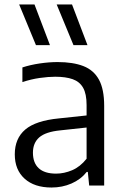

<svg xmlns="http://www.w3.org/2000/svg" viewBox="-20 -828 555 857"><path d="M210 9Q133.5 9 89.8 -30.5Q46 -70 46 -139Q46 -210 92.8 -249.8Q139.5 -289.5 243 -299.5L388.5 -315L396 -262L248 -246Q183.5 -239.5 155.2 -214.8Q127 -190 127 -146.5Q127 -101 153 -77Q179 -53 230.5 -53Q266 -53 302 -68.2Q338 -83.5 366.5 -119.5V-359Q366.5 -409 351 -436.2Q335.5 -463.5 304.5 -474.5Q273.5 -485.5 226.5 -485.5Q196 -485.5 157.2 -480Q118.5 -474.5 80 -461.5V-527Q115 -538.5 157.2 -544.8Q199.5 -551 237 -551Q306 -551 352.2 -533Q398.5 -515 421.8 -472.2Q445 -429.5 445 -355.5V0H378L372 -60.5H367Q340.5 -27 299.2 -9Q258 9 210 9ZM308 -626.5 233 -808H301.5L370.5 -626.5ZM140.5 -626.5 65.5 -808H134L203 -626.5Z"/></svg>

Font: Encode Sans Condensed Thin
Style: Regular
Weight: 400
Version: Version 3.002